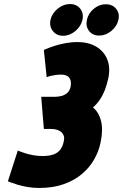

<svg xmlns="http://www.w3.org/2000/svg" viewBox="-20 -918 608 950"><path d="M326 -898Q294 -898 265.5 -875Q237 -852 230 -820Q223 -788 241.5 -764.5Q260 -741 292 -741Q325 -741 353 -764.5Q381 -788 388 -820Q395 -852 377 -875Q359 -898 326 -898ZM504 -897Q471 -897 444 -874.5Q417 -852 410 -820Q403 -788 420.5 -765Q438 -742 471 -742Q503 -742 531 -765Q559 -788 566 -820Q573 -852 554.5 -874.5Q536 -897 504 -897ZM184 -439 197 -280H232Q250 -280 263.5 -275.5Q277 -271 285 -263Q293 -255 296 -244.5Q299 -234 296 -221Q291 -195 279 -178.5Q267 -162 245.5 -154Q224 -146 190 -146Q167 -146 145 -150Q123 -154 105.5 -159.5Q88 -165 78 -169Q68 -173 68 -173L19 -21Q19 -21 31.5 -16Q44 -11 65.5 -4.5Q87 2 115 7Q143 12 173 12Q243 12 296 -7Q349 -26 386 -57.5Q423 -89 445.5 -128.5Q468 -168 477 -210Q491 -275 480 -319Q469 -363 440 -386Q459 -403 473.5 -424Q488 -445 498.5 -472Q509 -499 516 -531Q527 -584 510.5 -624.5Q494 -665 455.5 -687.5Q417 -710 362 -710Q338 -710 310 -705.5Q282 -701 253 -692Q224 -683 197 -671L211 -536Q220 -540 233 -543Q246 -546 259 -547.5Q272 -549 281 -549Q296 -549 306.5 -545Q317 -541 323 -533Q329 -525 330.5 -513.5Q332 -502 329 -487Q325 -470 314 -459.5Q303 -449 287 -444Q271 -439 251 -439Z"/></svg>

Font: Advent Pro Black
Style: Italic
Weight: 900
Italic angle: -12°
Version: Version 3.000